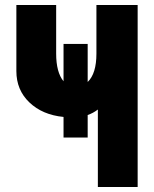

<svg xmlns="http://www.w3.org/2000/svg" viewBox="-20 -753 620 773"><path d="M45.9 -466.8V-732.9H206.1V-537.1Q206.1 -461.9 235.8 -425.8V-576.2H333V-422.9Q368.2 -456.5 368.2 -537.1V-732.9H534.2V0H374V-312Q355 -297.4 333 -290V-199.2H235.8V-282.2Q150.9 -290.5 98.4 -340.6Q45.9 -390.6 45.9 -466.8Z"/></svg>

Font: Hussar Preview
Style: Bold
Weight: 700
Foundry: Cannot Into Space Fonts, PlusOne Fonts
Version: Version 2.29RC2 "Millennial"